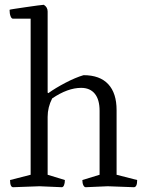

<svg xmlns="http://www.w3.org/2000/svg" viewBox="-20 -782 618 802"><path d="M35 0Q22 0 22 -30L108 -52V-704H34Q28 -704 24 -714.5Q20 -725 20 -741Q20 -742 40 -745Q60 -748 87 -752Q114 -756 136.5 -759Q159 -762 163 -762Q179 -752 179 -734V-395L182 -393Q211 -414 253 -436Q295 -458 329 -468Q397 -468 432 -430.5Q467 -393 467 -322V-52L553 -30Q553 0 539 0L430 -4L338 0Q332 0 328 -8.5Q324 -17 324 -30L396 -52V-319Q396 -366 376 -390.5Q356 -415 319 -415Q263 -415 198 -371Q179 -334 179 -294V-52L251 -30Q251 -17 247.5 -8.5Q244 0 238 0L145 -4Z"/></svg>

Font: Mate
Style: Regular
Weight: 400
Designer: Eduardo Rodriguez Tunni
Foundry: Eduardo Rodriguez Tunni
Version: Version 1.003; ttfautohint (v1.8.4.7-5d5b);gftools[0.9.24]